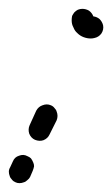

<svg xmlns="http://www.w3.org/2000/svg" viewBox="-57 -301 254 434"><path d="M-35 97Q-34 101 -30 105Q-27 109 -22 111Q-18 113 -13 113Q-8 113 -3 111Q1 110 5 106Q9 103 11 99L17 85Q19 80 20 75Q20 70 18 66Q16 61 13 57Q10 54 5 52Q-4 47 -14 51Q-24 54 -28 64L-34 77Q-37 82 -37 87Q-37 92 -35 97ZM22 15Q32 19 41 16Q51 12 55 3L71 -29Q73 -34 73 -39Q73 -44 71 -49Q70 -53 66 -57Q63 -61 58 -63Q49 -67 39 -63Q30 -60 25 -51L10 -18Q6 -9 9 1Q13 11 22 15ZM176 -244Q178 -234 172 -225Q166 -217 156 -215Q152 -214 148 -214Q140 -214 132 -217Q124 -220 118 -226Q112 -231 109 -239Q105 -246 105 -255Q105 -260 106 -265Q108 -269 111 -273Q115 -277 119 -279Q124 -281 129 -281Q137 -281 144 -277Q151 -272 154 -264Q162 -263 168 -258Q174 -252 176 -244Z"/></svg>

Font: FRB American Cursive Guidelines Dashed Black
Style: Bold Italic
Weight: 900
Italic angle: -25°
Version: Version 2.0;Modular Font Editor K font №1